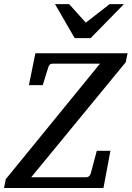

<svg xmlns="http://www.w3.org/2000/svg" viewBox="-40 -936 655 956"><path d="M585.9 -626 115.2 -53.2H387.2Q406.7 -53.2 412.1 -73.2L441.9 -185.1H509.8L475.1 0H-20L-11.2 -43.9L458 -619.1H224.1Q213.4 -619.1 208.3 -614.5Q203.1 -609.9 200.2 -600.1L172.9 -512.2H104L136.2 -670.9H595.2ZM411.1 -746.1H332L233.9 -915.5H304.2L387.2 -823.2L505.9 -915.5H577.1Z"/></svg>

Font: Charis SIL Phon
Style: Italic
Weight: 400
Italic angle: -11°
Foundry: SIL International
Version: Version 5.000